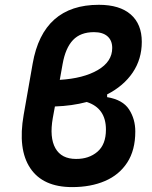

<svg xmlns="http://www.w3.org/2000/svg" viewBox="-20 -762 626 792"><path d="M277.8 9.8Q157.2 9.8 105 -68.1Q52.7 -146 77.6 -288.1L114.7 -499.5Q157.2 -742.2 387.7 -742.2Q473.6 -742.2 519.3 -702.4Q564.9 -662.6 564.9 -589.4Q564.9 -518.1 527.3 -462.6Q489.7 -407.2 421.9 -372.6V-361.3Q486.3 -350.6 512.2 -310.8Q538.1 -271 538.1 -219.7Q538.1 -142.6 504.9 -91.6Q471.7 -40.5 413.1 -15.4Q354.5 9.8 277.8 9.8ZM337.9 -341.3Q277.3 -325.2 206.5 -322.8L197.8 -275.4Q183.6 -194.8 208.5 -150.6Q233.4 -106.4 293.5 -106.4Q346.7 -106 381.8 -136Q417 -166 417 -227.5Q417 -315.9 337.9 -341.3ZM226.6 -432.6Q324.2 -438.5 383.5 -473.1Q442.9 -507.8 442.9 -564Q442.9 -595.2 423.3 -612.3Q403.8 -629.4 367.7 -629.4Q312 -629.4 281 -596.7Q250 -564 238.3 -498Z"/></svg>

Font: Cascadia Code PL SemiBold
Style: Italic
Weight: 600
Italic angle: -10°
Monospace: yes
Designer: Aaron Bell
Foundry: Saja Typeworks
Version: Version 2404.023; ttfautohint (v1.8.4)